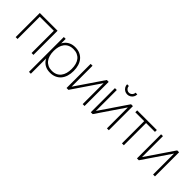

<svg xmlns="http://www.w3.org/2000/svg" viewBox="109 -1760 3039 3039"><g transform="rotate(45 1629.0 -240.0)"><path d="M70 0V-540H468V0H426V-498H112V0Z M608 240V-540H650V240ZM852 15Q792 15 747.5 -6Q703 -27 673.5 -65Q644 -103 629.5 -155.5Q615 -208 615 -271Q615 -335 630 -387.2Q645 -439.5 674.8 -476.8Q704.5 -514 748.8 -534.5Q793 -555 852 -555Q912.5 -555 958.5 -534Q1004.5 -513 1035.8 -475.5Q1067 -438 1083 -385.8Q1099 -333.5 1099 -271Q1099 -207 1082.8 -154.2Q1066.5 -101.5 1035 -64Q1003.5 -26.5 957.5 -5.8Q911.5 15 852 15ZM852 -27Q903 -27 941 -44.8Q979 -62.5 1004 -94.8Q1029 -127 1041.5 -171.8Q1054 -216.5 1054 -271Q1054 -326 1041.5 -370.8Q1029 -415.5 1003.8 -447Q978.5 -478.5 940.5 -495.8Q902.5 -513 852 -513Q800.5 -513 762.5 -495.2Q724.5 -477.5 699.5 -445.2Q674.5 -413 662.2 -368.8Q650 -324.5 650 -271Q650 -216 662.8 -171Q675.5 -126 701 -94Q726.5 -62 764.2 -44.5Q802 -27 852 -27Z M1612 -540V0H1570V-469L1251 0H1209V-540H1251V-71L1570 -540Z M1959 -606Q1928 -606 1901.8 -621.2Q1875.5 -636.5 1860.2 -662.8Q1845 -689 1845 -720H1884Q1884 -700 1894.2 -682.8Q1904.5 -665.5 1921.8 -655.2Q1939 -645 1959 -645Q1979.5 -645 1996.8 -655.2Q2014 -665.5 2024 -682.8Q2034 -700 2034 -720H2073Q2073 -689 2057.8 -662.8Q2042.5 -636.5 2016.2 -621.2Q1990 -606 1959 -606ZM2155 -540V0H2113V-469L1794 0H1752V-540H1794V-71L2113 -540Z M2449 0V-498H2250V-540H2690V-498H2491V0Z M3188 -540V0H3146V-469L2827 0H2785V-540H2827V-71L3146 -540Z"/></g></svg>

Font: Vela Sans GX ExtLt
Style: Regular
Weight: 200
Designer: Principal design: Mikhail Sharanda - project Manrope.
Design modification: Ravid Balaliev
Foundry: Mikhail Sharanda
Version: Version 1.001